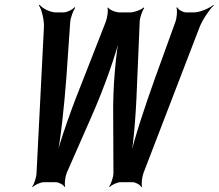

<svg xmlns="http://www.w3.org/2000/svg" viewBox="-20 -763 915 804"><path d="M555 -437 565 -672C565 -688 576 -719 584 -729L582 -732C572 -722 542 -711 525 -711H481C464 -711 438 -722 432 -732L430 -729C434 -719 429 -688 423 -672L331 -437C285 -323 231 -176 211 -88H215C235 -176 249 -324 258 -439L274 -670C275 -688 287 -720 295 -730L292 -733C284 -722 259 -711 246 -711H214C190 -711 157 -728 146 -743L143 -740C154 -725 165 -682 164 -650L133 -39C133 -23 123 9 115 18L117 21C125 11 150 0 163 0H214C226 0 247 11 250 20L253 18C249 8 253 -22 259 -38L364 -277C414 -390 468 -539 487 -627H483C464 -539 452 -390 454 -277L455 -38C455 -22 445 8 437 18L440 20C447 11 472 0 484 0H535C548 0 568 11 572 21L575 18C571 9 575 -23 581 -39L816 -650C829 -682 858 -725 875 -740L874 -743C857 -728 816 -711 792 -711H760C747 -711 726 -722 722 -733L719 -730C723 -720 721 -688 714 -670L630 -438C589 -324 539 -175 521 -88H525C543 -175 551 -323 555 -437Z"/></svg>

Font: Asimov
Style: EdgeExtremeIt
Weight: 500
Designer: Google
Version: Version 2.000980: 2014